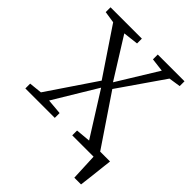

<svg xmlns="http://www.w3.org/2000/svg" viewBox="-250 -888 1213 1213"><g transform="rotate(45 356.0 -281.5)"><path d="M624.5 180Q623.5 157.5 622.5 135Q621.5 112.5 620.5 90Q619.5 67.5 618.5 45Q617.5 22.5 616.5 0L566.5 -52H711.5Q709 -29 706.2 -5.8Q703.5 17.5 701 40.8Q698.5 64 695.8 87.2Q693 110.5 690.2 133.8Q687.5 157 684.5 180ZM94 -52 313 -376 103.5 -688 25 -700V-743H305V-700L203 -688L371 -419L537 -689L447 -700V-743H686V-700L607 -688L398 -386L623.5 -52L705 -43V0H426V-43L524.5 -52L342 -342L167 -52L270 -43V0H7V-43Z"/></g></svg>

Font: Merriweather Light
Style: Regular
Weight: 300
Designer: Eben Sorkin
Foundry: Eben Sorkin
Version: Version 2.100